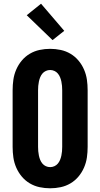

<svg xmlns="http://www.w3.org/2000/svg" viewBox="-20 -1006 540 1034"><path d="M250 8Q221 8 193 2Q165 -4 140.5 -18.5Q116 -33 97.5 -55Q79 -77 67.5 -103.5Q56 -130 52 -158Q48 -186 48 -215V-520Q48 -549 52 -577Q56 -605 67.5 -631.5Q79 -658 97.5 -680Q116 -702 140.5 -716.5Q165 -731 193 -737Q221 -743 250 -743Q279 -743 307 -737Q335 -731 359.5 -716.5Q384 -702 402.5 -680Q421 -658 432.5 -631.5Q444 -605 448 -577Q452 -549 452 -520V-215Q452 -186 448 -158Q444 -130 432.5 -103.5Q421 -77 402.5 -55Q384 -33 359.5 -18.5Q335 -4 307 2Q279 8 250 8ZM250 -106Q262 -106 273 -111Q284 -116 291.5 -125Q299 -134 303.5 -145Q308 -156 310.5 -168Q313 -180 314 -191.5Q315 -203 315 -215V-520Q315 -532 314 -543.5Q313 -555 310.5 -567Q308 -579 303.5 -590Q299 -601 291.5 -610Q284 -619 273 -624Q262 -629 250 -629Q238 -629 227 -624Q216 -619 208.5 -610Q201 -601 196.5 -590Q192 -579 189.5 -567Q187 -555 186 -543.5Q185 -532 185 -520V-215Q185 -203 186 -191.5Q187 -180 189.5 -168Q192 -156 196.5 -145Q201 -134 208.5 -125Q216 -116 227 -111Q238 -106 250 -106ZM263 -790 124 -924 201 -986 326 -840Z"/></svg>

Font: Iosevka Curly Heavy
Style: Regular
Weight: 900
Monospace: yes
Designer: Belleve Invis
Foundry: Belleve Invis
Version: Version 22.1.2; ttfautohint (v1.8.4)